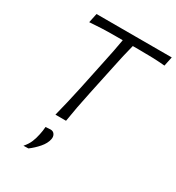

<svg xmlns="http://www.w3.org/2000/svg" viewBox="-229 -850 1165 1271"><g transform="rotate(30 353.0 -214.5)"><path d="M228.5 0Q244 -60 256.8 -115.2Q269.5 -170.5 284 -236.5L332 -465Q343 -516.5 351.8 -560.8Q360.5 -605 368 -649.5H317Q255 -649.5 207.2 -647.5Q159.5 -645.5 116 -642L131 -713H706L691 -642Q649.5 -646 602 -647.8Q554.5 -649.5 493 -649.5H445Q433.5 -605 423.2 -560.8Q413 -516.5 402.5 -465L354 -236.5Q340 -170.5 329.5 -115.2Q319 -60 309.5 0ZM148 284Q173.5 254.5 185.2 226.2Q197 198 204 163.5Q207.5 148.5 209.5 133.2Q211.5 118 212.5 103.5L252 101Q272 102 281.5 117.8Q291 133.5 286.5 154.5Q279.5 189 250 223Q220.5 257 185.5 283Z"/></g></svg>

Font: Commissioner Flair Light
Style: Italic
Weight: 300
Italic angle: -12°
Designer: Kostas Bartsokas
Foundry: Kostas Bartsokas
Version: Version 1.000; ttfautohint (v1.8.3)